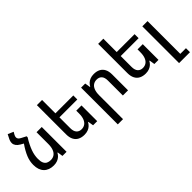

<svg xmlns="http://www.w3.org/2000/svg" viewBox="20 -1614 2703 2703"><g transform="rotate(-45 1371.5 -262.5)"><path d="M185 -513 280 -552V-532Q250 -484 229 -441.5Q208 -399 194 -360.5Q180 -322 173.5 -285.5Q167 -249 167 -213Q167 -162 181 -131.5Q195 -101 221.5 -87.5Q248 -74 285 -74Q326 -74 356 -94.5Q386 -115 402.5 -156Q419 -197 419 -258V-494H523V0H441L429 -81H422Q410 -56 387.5 -35Q365 -14 333.5 -2Q302 10 262 10Q167 10 114 -45Q61 -100 61 -201Q61 -236 67.5 -271Q74 -306 89 -343.5Q104 -381 127.5 -423Q151 -465 185 -513ZM280 -552 185 -504 133 -534Q100 -553 82 -578.5Q64 -604 64 -631Q64 -650 68.5 -667Q73 -684 82 -701L113 -762L196 -726L174 -688Q168 -677 165 -666.5Q162 -656 162 -647Q162 -629 173.5 -615Q185 -601 209 -589Z M1133 -313V0H1051L1038 -81H1032Q1019 -56 997 -35Q975 -14 943.5 -2Q912 10 872 10Q816 10 775.5 -11Q735 -32 713.5 -74Q692 -116 692 -177V-760H795V-198Q795 -136 823 -105Q851 -74 898 -74Q938 -74 967.5 -94.5Q997 -115 1013 -156Q1029 -197 1029 -258V-313ZM742 -494H1151V-414H742Z M1306 237V-494H1388L1401 -413H1407Q1420 -439 1442 -459.5Q1464 -480 1495.5 -492Q1527 -504 1567 -504Q1624 -504 1664 -483Q1704 -462 1725.5 -420.5Q1747 -379 1747 -317V0H1644V-297Q1644 -360 1616.5 -390Q1589 -420 1541 -420Q1501 -420 1471.5 -400Q1442 -380 1426 -339Q1410 -298 1410 -237V237Z M2353 -313V0H2271L2258 -81H2252Q2239 -56 2217 -35Q2195 -14 2163.5 -2Q2132 10 2092 10Q2036 10 1995.5 -11Q1955 -32 1933.5 -74Q1912 -116 1912 -177V-760H2015V-198Q2015 -136 2043 -105Q2071 -74 2118 -74Q2158 -74 2187.5 -94.5Q2217 -115 2233 -156Q2249 -197 2249 -258V-313ZM1962 -494H2371V-414H1962Z M2526 237V-495H2630V157H2743V237Z"/></g></svg>

Font: Noto Sans Armenian Medium
Style: Regular
Weight: 500
Designer: Monotype Design Team
Foundry: Monotype Imaging Inc.
Version: Version 2.007